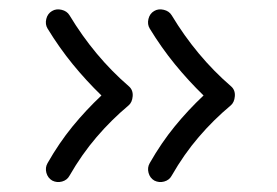

<svg xmlns="http://www.w3.org/2000/svg" viewBox="-20 -508 579 402"><path d="M302.7 -484.9Q311.5 -490.2 322.8 -487.5Q334 -484.9 339.4 -476.1Q391.6 -389.6 463.4 -327.6Q472.7 -319.8 471.7 -306.6Q470.7 -293.5 462.9 -287.1Q427.2 -257.3 396.2 -221.2Q365.2 -185.1 339.4 -140.1Q334.5 -130.9 323.7 -127.9Q313 -125 303.2 -129.9Q293.9 -135.3 291 -146.2Q288.1 -157.2 293.5 -166.5Q317.4 -208.5 345.7 -243.2Q374 -277.8 406.2 -308.1Q374.5 -338.9 346.2 -373.5Q317.9 -408.2 293.5 -448.2Q288.1 -457 290.8 -468.3Q293.5 -479.5 302.7 -484.9ZM88.9 -484.9Q97.7 -490.2 108.9 -487.5Q120.1 -484.9 125.5 -476.1Q177.7 -389.6 249.5 -327.6Q258.8 -319.8 257.8 -306.6Q256.8 -293.5 249 -287.1Q213.4 -257.3 182.4 -221.2Q151.4 -185.1 125.5 -140.1Q120.6 -130.9 109.9 -127.9Q99.1 -125 89.4 -129.9Q80.1 -135.3 77.1 -146.2Q74.2 -157.2 79.6 -166.5Q103.5 -208.5 131.8 -243.2Q160.2 -277.8 192.4 -308.1Q160.6 -338.9 132.3 -373.5Q104 -408.2 79.6 -448.2Q74.2 -457 76.9 -468.3Q79.6 -479.5 88.9 -484.9Z"/></svg>

Font: Mikhak Regular
Style: Regular
Weight: 400
Designer: Amin Abedi
Version: Version 3.3